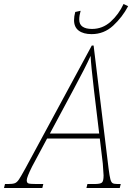

<svg xmlns="http://www.w3.org/2000/svg" viewBox="-80 -942 678 962"><path d="M525 -20 520 0H353L358 -20H393Q423 -20 431 -27.5Q439 -35 439 -63Q439 -67 435 -123L420 -248H156L81 -108Q54 -54 54 -39Q54 -26 62.5 -23Q71 -20 103 -20H137L132 0H-60L-55 -20H-40Q-17 -20 -6 -24Q5 -28 15 -43Q25 -58 47 -98L380 -714H389L464 -98Q469 -59 473 -44Q477 -29 484 -24.5Q491 -20 509 -20ZM417 -273 391 -489Q376 -616 374 -662Q349 -606 288 -493L170 -273ZM291 -841Q291 -860 297 -882L324 -888Q317 -864 317 -844Q317 -820 333.5 -808.5Q350 -797 381 -797Q434 -797 474.5 -833.5Q515 -870 539 -922L562 -911Q533 -856 487 -813.5Q441 -771 379 -771Q338 -771 314.5 -788.5Q291 -806 291 -841Z"/></svg>

Font: Noto Serif NarrowThin
Style: Italic
Weight: 250
Width: 4
Italic angle: -12°
Designer: Monotype Design Team
Foundry: Monotype Imaging Inc.
Version: Version 1.001